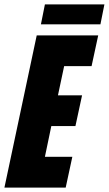

<svg xmlns="http://www.w3.org/2000/svg" viewBox="-35 -848 492 868"><path d="M-15 0 131 -688H409L379 -549H255L227 -417H336L306 -278H197L168 -139H292L262 0ZM150 -738 168 -828H437L419 -738Z"/></svg>

Font: Saira Condensed Black
Style: Italic
Weight: 900
Width: 3
Italic angle: -12°
Designer: Hector Gatti with collaboration of the Omnibus-Type team
Foundry: Omnibus-Type
Version: Version 1.101